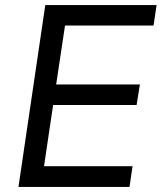

<svg xmlns="http://www.w3.org/2000/svg" viewBox="-20 -739 639 759"><path d="M53 0 159 -719H599L587 -638H237L202 -405H533L520 -324H190L154 -82H504L492 0Z"/></svg>

Font: Nunitoga
Style: Medium Italic
Weight: 500
Italic angle: -9°
Designer: Vernon Adams
Foundry: Vernon Adams
Version: Version 1.0